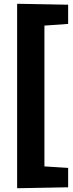

<svg xmlns="http://www.w3.org/2000/svg" viewBox="-20 -886 389 1020"><path d="M71 114V-866L342 -861V-759L216 -750V-2L342 6V109Z"/></svg>

Font: Bitter ExtraBold
Style: Regular
Weight: 800
Designer: Sol Matas, and Bitter project Authors
Foundry: Sol Matas
Version: Version 2.001